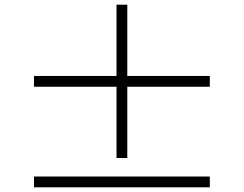

<svg xmlns="http://www.w3.org/2000/svg" viewBox="-20 -808 1040 819"><path d="M523 -134H477V-438H125V-484H477V-788H523V-484H875V-438H523ZM125 -55H875V-9H125Z"/></svg>

Font: Noto Serif TC SemiBold
Style: Regular
Weight: 600
Version: Version 2.002-H1;hotconv 1.1.0;makeotfexe 2.6.0